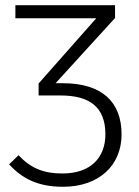

<svg xmlns="http://www.w3.org/2000/svg" viewBox="-20 -705 534 736"><path d="M221 -386H193L421 -636V-685H39V-635H349L128 -385V-339H212C321 -339 384 -297 384 -190C384 -102 329 -40 219 -40C147 -40 98 -60 51 -110L15 -75C66 -19 128 11 221 11C362 11 446 -73 446 -190C446 -315 370 -386 221 -386Z"/></svg>

Font: FiraGO Light
Style: Regular
Weight: 300
Designer: bBox Type
Foundry: bBox Type GmbH
Version: Version 1.001;PS 001.001;hotconv 1.0.88;makeotf.lib2.5.64775